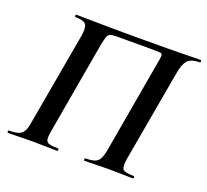

<svg xmlns="http://www.w3.org/2000/svg" viewBox="-110 -759 961 892"><g transform="rotate(20 370.5 -312.5)"><path d="M629 -12Q633 -12 633 -6Q633 0 629 0Q607 0 578 -1Q549 -2 517 -2Q480 -2 447.5 -1Q415 0 391 0Q387 0 387 -6Q387 -12 391 -12Q420 -12 436.5 -18Q453 -24 461 -40Q469 -56 474 -84L553 -536Q559 -567 559.5 -579Q560 -591 551 -592.5Q542 -594 519 -594H339Q315 -594 303.5 -590.5Q292 -587 287.5 -573Q283 -559 277 -529L198 -77Q193 -49 195 -35Q197 -21 211.5 -16.5Q226 -12 255 -12Q259 -12 259 -6Q259 0 255 0Q231 0 199 -1Q167 -2 131 -2Q98 -2 67 -1Q36 0 13 0Q9 0 9 -6Q9 -12 13 -12Q44 -12 60.5 -18Q77 -24 85.5 -40Q94 -56 98 -84L178 -536Q186 -579 176.5 -596Q167 -613 123 -613Q120 -613 120 -619Q120 -625 123 -625Q139 -625 185 -624Q231 -623 296 -622.5Q361 -622 432 -622Q507 -622 574.5 -622.5Q642 -623 686.5 -624Q731 -625 738 -625Q741 -625 741 -619Q741 -613 738 -613Q693 -613 676.5 -592.5Q660 -572 653 -529L573 -77Q566 -34 576 -23Q586 -12 629 -12Z"/></g></svg>

Font: Cormorant
Style: Bold Italic
Weight: 700
Italic angle: -10°
Designer: Christian Thalmann (Catharsis Fonts)
Foundry: Catharsis Fonts
Version: Version 4.000